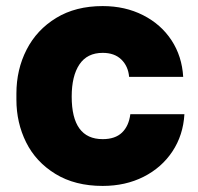

<svg xmlns="http://www.w3.org/2000/svg" viewBox="-20 -592 653 632"><path d="M34 -264V-284Q34 -363 67.5 -428.5Q101 -494 165 -533Q229 -572 318 -572Q392 -572 451 -542Q510 -512 544.5 -459.5Q579 -407 583 -339H405Q402 -374 379.5 -396Q357 -418 318 -418Q267 -418 241.5 -380Q216 -342 216 -274Q216 -134 318 -134Q359 -134 381.5 -155.5Q404 -177 409 -216H587Q583 -147 547.5 -93.5Q512 -40 452.5 -10Q393 20 318 20Q227 20 162.5 -19.5Q98 -59 66 -123.5Q34 -188 34 -264Z"/></svg>

Font: Sora-SIA ExtraBold
Style: Regular
Weight: 800
Designer: Jonathan Barnbrook, Julián Moncada
Foundry: Barnbrook Fonts
Version: Version 2.000